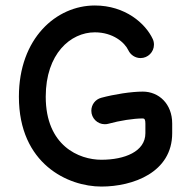

<svg xmlns="http://www.w3.org/2000/svg" viewBox="-20 -667 696 699"><path d="M374 -216.3C416.5 -228 466.3 -235.8 500 -235.8C506.3 -235.8 509.3 -231.4 509.3 -217.3V-182.1C509.3 -115.2 433.6 -85.4 349.1 -85.4C267.6 -85.4 146.5 -136.2 146.5 -314.9C146.5 -471.2 236.8 -549.3 325.2 -549.3C391.6 -549.3 434.1 -512.2 447.3 -483.9C455.1 -467.3 472.2 -455.6 491.7 -455.6C518.6 -455.6 540.5 -477.5 540.5 -504.4C540.5 -511.7 539.1 -518.6 536.1 -524.9C509.8 -581.5 436 -647 325.2 -647C185.1 -647 48.8 -527.8 48.8 -314.9C48.8 -69.8 228 12.2 349.1 12.2C463.9 12.2 606.9 -39.1 606.9 -182.1V-217.3C606.9 -289.1 558.1 -333.5 500 -333.5C457.5 -333.5 396 -323.7 348.6 -311C327.1 -305.2 312.5 -286.1 312.5 -263.7C312.5 -236.8 334.5 -214.8 361.3 -214.8C365.7 -214.8 370.6 -215.3 374 -216.3Z"/></svg>

Font: Velvelyne Book
Style: Bold
Weight: 700
Designer: Manon Van der Borght et Mariel Nils
Foundry: Velvetyne
Version: Version 1.070;Glyphs 3.3.1 (3343)